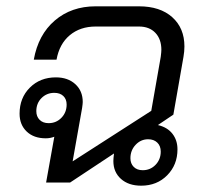

<svg xmlns="http://www.w3.org/2000/svg" viewBox="-20 -578 661 608"><path d="M529 -215 480 -182Q510 -175 526 -154.5Q542 -134 542 -105Q542 -56 509.5 -23Q477 10 427 10Q387 10 363 -11.5Q339 -33 339 -68Q339 -76 341 -92L202 0H126L152 -145Q139 -140 125 -140Q87 -140 64.5 -161.5Q42 -183 42 -218Q42 -268 74.5 -300.5Q107 -333 157 -333Q195 -333 218.5 -311.5Q242 -290 242 -255Q242 -250 240 -236L210 -67L459 -227L489 -398Q491 -414 491 -420Q491 -454 472 -474Q453 -494 420 -494H283Q234 -494 201 -466.5Q168 -439 159 -389H87Q101 -468 153.5 -513Q206 -558 283 -558H420Q487 -558 525.5 -523.5Q564 -489 564 -431Q564 -415 561 -398ZM191 -247Q191 -264 180.5 -274Q170 -284 152 -284Q128 -284 111.5 -267.5Q95 -251 95 -226Q95 -209 105.5 -198.5Q116 -188 134 -188Q158 -188 174.5 -205Q191 -222 191 -247ZM489 -98Q489 -116 478 -126.5Q467 -137 449 -137Q426 -137 409.5 -119.5Q393 -102 393 -77Q393 -60 403.5 -49.5Q414 -39 432 -39Q456 -39 472.5 -56Q489 -73 489 -98Z"/></svg>

Font: Bai Jamjuree
Style: Italic
Weight: 400
Italic angle: -10°
Version: Version 1.000; ttfautohint (v1.6)